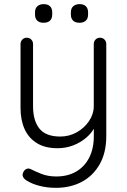

<svg xmlns="http://www.w3.org/2000/svg" viewBox="-20 -701 608 921"><path d="M459.8 -520Q473 -520 481.4 -511.1Q489.8 -502.2 489.8 -489.8V-49Q489.8 31.8 457.9 87.4Q426 143 371.8 171.5Q317.5 200 248.5 200Q206 200 169.6 190.5Q133.2 181 110.2 166.5Q97.5 159.5 91.6 149.4Q85.8 139.2 90.5 127.8Q95.8 114.5 106.4 109.6Q117 104.8 127.8 110.5Q144.5 119.2 176.9 132.4Q209.2 145.5 250 145.5Q305 145.5 345.2 122.1Q385.5 98.8 407.8 55.4Q430 12 430 -48V-120.2L436.8 -95.5Q422 -64.8 394.2 -41Q366.5 -17.2 331.1 -3.6Q295.8 10 256 10Q196.2 10 156.8 -14.5Q117.2 -39 97.9 -82.1Q78.5 -125.2 78.5 -182.8V-489.8Q78.5 -502.2 86.9 -511.1Q95.2 -520 108.5 -520Q121.8 -520 130.1 -511.1Q138.5 -502.2 138.5 -489.8V-191.8Q138.5 -122.2 169.2 -84.1Q200 -46 269 -46Q311.5 -46 347.9 -66.2Q384.2 -86.5 407 -120.1Q429.8 -153.8 429.8 -191.8V-489.8Q429.8 -502.2 438.1 -511.1Q446.5 -520 459.8 -520ZM361 -591.8Q341.2 -591.8 330.6 -602.1Q320 -612.5 320 -631.2V-641.8Q320 -661 331.4 -671.1Q342.8 -681.2 362.2 -681.2Q381 -681.2 391.8 -671Q402.5 -660.8 402.5 -641.8V-631.2Q402.5 -611.8 391.6 -601.8Q380.8 -591.8 361 -591.8ZM189 -591.8Q169.2 -591.8 158.6 -602.1Q148 -612.5 148 -631.2V-641.8Q148 -660.8 159.2 -671Q170.5 -681.2 189.8 -681.2Q209 -681.2 219.8 -671.1Q230.5 -661 230.5 -641.8V-631.2Q230.5 -611.8 219.6 -601.8Q208.8 -591.8 189 -591.8Z"/></svg>

Font: Quicksand Variable Light
Style: Regular
Weight: 300
Designer: Andrew Paglinawan
Foundry: Andrew Paglinawan
Version: Version 3.004